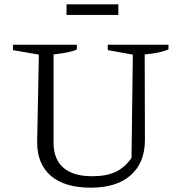

<svg xmlns="http://www.w3.org/2000/svg" viewBox="-20 -860 823 889"><path d="M401 9Q280 9 216 -45.5Q152 -100 152 -202L160 -607L40 -628V-653H336V-631Q316 -622 290 -617Q264 -612 228 -608V-199Q228 -123 273.5 -83.5Q319 -44 407 -44Q472 -44 515 -64Q558 -84 589 -129L595 -607L479 -628V-653H760V-631Q738 -622 711.5 -616.5Q685 -611 650 -608L651 -212Q651 -107 585.5 -49Q520 9 401 9ZM288 -791V-840H528V-791Z"/></svg>

Font: Piazzolla Thin Light
Style: Regular
Weight: 300
Version: Version 2.005